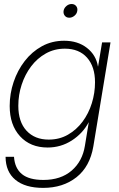

<svg xmlns="http://www.w3.org/2000/svg" viewBox="-20 -727 592 957"><path d="M195.3 209.5Q105.5 209.5 56.9 169.4Q8.3 129.4 7.8 54.7H49.8Q53.7 111.8 89.4 140.9Q125 169.9 196.3 169.9Q283.2 169.9 337.2 123.3Q391.1 76.7 403.3 -1L422.4 -117.2H421.9Q392.1 -61.5 337.6 -26.6Q283.2 8.3 217.3 8.3Q131.3 8.3 79.8 -47.9Q28.3 -104 28.3 -198.7Q28.3 -260.3 47.9 -318.4Q67.4 -376.5 103.3 -422.9Q139.2 -469.2 189 -496.6Q238.8 -523.9 299.8 -523.9Q367.7 -523.9 413.3 -488.3Q459 -452.6 468.3 -395.5H468.8L488.8 -515.6H530.8L445.3 2.4Q428.2 103.5 361.1 156.5Q293.9 209.5 195.3 209.5ZM222.7 -31.2Q276.4 -31.2 318.8 -55.7Q361.3 -80.1 391.6 -120.8Q421.9 -161.6 437.7 -212.6Q453.6 -263.7 453.6 -316.9Q453.6 -395 413.8 -439.7Q374 -484.4 303.2 -484.4Q251 -484.4 208.3 -460.4Q165.5 -436.5 135 -396Q104.5 -355.5 87.9 -304.7Q71.3 -253.9 71.3 -199.7Q71.3 -119.6 112.3 -75.4Q153.3 -31.2 222.7 -31.2ZM325.2 -638.7Q311 -638.7 303 -648.7Q294.9 -658.7 296.9 -672.9Q299.3 -687 311 -697Q322.8 -707 336.9 -707Q351.1 -707 359.4 -697Q367.7 -687 365.2 -672.9Q363.3 -658.7 351.3 -648.7Q339.4 -638.7 325.2 -638.7Z"/></svg>

Font: Inter Display ExtraLight
Style: Italic
Weight: 200
Italic angle: -9.39999°
Designer: Rasmus Andersson
Foundry: rsms
Version: Version 4.000;git-a52131595